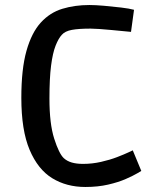

<svg xmlns="http://www.w3.org/2000/svg" viewBox="-20 -731 633 765"><path d="M320 14Q245 14 188 -21Q131 -56 98 -134Q65 -212 65 -341Q65 -456 85.5 -528.5Q106 -601 142.5 -641Q179 -681 228.5 -696Q278 -711 336 -711Q360 -711 394.5 -708Q429 -705 462.5 -701Q496 -697 514 -692L502 -604Q492 -605 470.5 -607Q449 -609 423.5 -611.5Q398 -614 375.5 -615.5Q353 -617 341 -617Q294 -617 266.5 -612Q239 -607 226 -592Q213 -578 201.5 -549Q190 -520 183.5 -469.5Q177 -419 177 -338Q177 -238 196 -178.5Q215 -119 234 -101Q247 -89 266 -83.5Q285 -78 311 -78Q347 -78 382.5 -86Q418 -94 446.5 -105Q475 -116 492 -124Q509 -132 509 -132L543 -50Q543 -50 527 -40.5Q511 -31 481.5 -18Q452 -5 411 4.5Q370 14 320 14Z"/></svg>

Font: Ruda SemiBold
Style: Regular
Weight: 600
Designer: Mariela Monsalve and Angelina Sanchez
Foundry: Mariela Monsalve and Angelina Sanchez
Version: Version 2.001